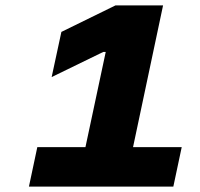

<svg xmlns="http://www.w3.org/2000/svg" viewBox="-20 -690 740 710"><path d="M87 0H621L652 -146H472L583 -670H407L207 -572L171 -405L362 -498H371L296 -146H118Z"/></svg>

Font: LT Wave Black
Style: Italic
Weight: 900
Designer: Daniel Lyons
Version: Version 2.5 (Glyphs App)